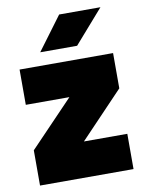

<svg xmlns="http://www.w3.org/2000/svg" viewBox="-81 -758 614 815"><g transform="rotate(-10 226.5 -350.5)"><path d="M124 -557H283L409 -701H231ZM25 0H428V-152H241L428 -348V-500H25V-348H213L25 -152Z"/></g></svg>

Font: Unageo
Style: ExtraBold
Weight: 800
Designer: Richard Sepsi
Foundry: Richard Sepsi
Version: Version 2.000